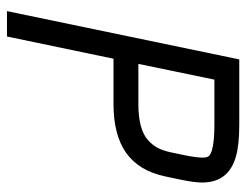

<svg xmlns="http://www.w3.org/2000/svg" viewBox="-100 -624 724 565"><g transform="rotate(90 262.5 -342.0)"><path d="M286.6 -386.7Q324.2 -386.7 350.6 -393.8Q377 -400.9 392.3 -414.6Q407.7 -428.2 415.8 -443.8Q423.8 -459.5 428.7 -481.9L438 -526.4Q444.3 -558.6 444.3 -575.2Q444.3 -589.8 439.2 -594.7Q434.1 -599.6 421.4 -603.5Q396 -610.4 347.7 -610.4H214.8L168.5 -386.7ZM13.2 0 155.3 -683.6H347.7Q407.2 -683.6 440.9 -673.8Q517.6 -652.3 517.6 -574.2Q517.6 -551.3 509.3 -511.7L500 -467.3Q483.9 -389.2 431.2 -351.3Q378.4 -313.5 286.6 -313.5H153.3L87.9 0Z"/></g></svg>

Font: Anka/Coder Condensed
Style: Italic
Weight: 400
Width: 4
Italic angle: -12°
Monospace: yes
Version: Version 001.100